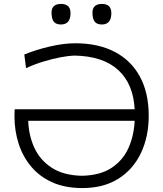

<svg xmlns="http://www.w3.org/2000/svg" viewBox="-20 -946 830 976"><path d="M398.5 10Q311 10 246.2 -19Q181.5 -48 138.8 -98.8Q96 -149.5 74.8 -215.5Q53.5 -281.5 53.5 -356L54.5 -390.5H664.5Q658 -519.5 580.8 -590.2Q503.5 -661 358 -663.5Q332 -663 290 -655.2Q248 -647.5 201 -633.2Q154 -619 112.5 -599.5L103.5 -669Q162.5 -693 232.8 -709.5Q303 -726 362.5 -726Q480 -726 563.5 -682.2Q647 -638.5 691.5 -556Q736 -473.5 736 -357.5Q736 -251.5 696.5 -168.2Q657 -85 581.8 -37.5Q506.5 10 398.5 10ZM396.5 -52.5Q489 -54.5 546.8 -92.5Q604.5 -130.5 632.8 -193.2Q661 -256 664.5 -332H123.5Q126 -257 155 -194.2Q184 -131.5 243.5 -93Q303 -54.5 396.5 -52.5ZM497.5 -821.5Q473.5 -821.5 461.8 -835.5Q450 -849.5 450 -881.5Q450 -926 498.5 -926Q546 -926 546 -879Q546 -821.5 497.5 -821.5ZM289.5 -821.5Q265.5 -821.5 253.8 -835.5Q242 -849.5 242 -881.5Q242 -926 290.5 -926Q338.5 -926 338.5 -879Q338.5 -821.5 289.5 -821.5Z"/></svg>

Font: Commissioner Flair Light
Style: Regular
Weight: 300
Designer: Kostas Bartsokas
Foundry: Kostas Bartsokas
Version: Version 1.000; ttfautohint (v1.8.3)